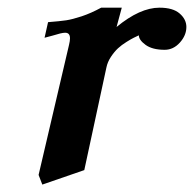

<svg xmlns="http://www.w3.org/2000/svg" viewBox="-20 -465 510 505"><path d="M259.8 -287.1 201.7 -17.6 91.3 20.5 81.5 -4.9 161.6 -347.2Q164.1 -357.4 164.1 -364.3Q164.1 -378.9 151.4 -378.9Q146.5 -378.9 138.4 -377Q130.4 -375 118.2 -371.3Q106 -367.7 97.2 -365.7L106.4 -406.7Q137.7 -409.2 154.1 -411.6Q170.4 -414.1 194.8 -422.1Q219.2 -430.2 246.1 -444.8H300.3L286.6 -394Q348.1 -444.8 399.4 -444.8Q435.1 -444.8 452.6 -429.4Q470.2 -414.1 470.2 -394Q470.2 -372.1 453.1 -353Q436 -334 413.1 -334Q380.9 -334 363 -346.9Q345.2 -359.9 345.2 -372.1Q337.9 -368.7 331.8 -365.7Q325.7 -362.8 312.7 -354.7Q299.8 -346.7 290.3 -337.9Q280.8 -329.1 271.7 -315.4Q262.7 -301.8 259.8 -287.1Z"/></svg>

Font: LL
Style: Bold Italic
Weight: 700
Italic angle: -11.5°
Designer: Philipp H. Poll
Foundry: Philipp H. Poll
Version: Version 2.7.x